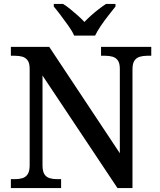

<svg xmlns="http://www.w3.org/2000/svg" viewBox="-20 -951 810 971"><path d="M35 0V-45H56Q77 -45 93.5 -50Q110 -55 120 -70Q130 -85 130 -115V-603Q130 -632 119.5 -646Q109 -660 92.5 -664.5Q76 -669 56 -669H35V-714H229L586 -176V-603Q586 -632 575.5 -646Q565 -660 548.5 -664.5Q532 -669 512 -669H491V-714H745V-669H724Q704 -669 687 -664Q670 -659 660 -644.5Q650 -630 650 -599V0H574L195 -569V-115Q195 -85 204.5 -70Q214 -55 231 -50Q248 -45 268 -45H289V0ZM355 -771Q345 -794 326 -820.5Q307 -847 287.5 -873Q268 -899 252 -918V-931H299Q317 -920 336 -904.5Q355 -889 373.5 -872.5Q392 -856 407 -840Q422 -856 440.5 -872.5Q459 -889 479 -904.5Q499 -920 516 -931H564V-918Q549 -899 528.5 -873Q508 -847 490 -820.5Q472 -794 461 -771Z"/></svg>

Font: Noto Serif Armenian Medium
Style: Regular
Weight: 500
Version: Version 2.007